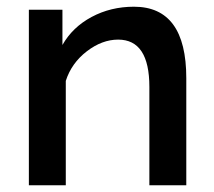

<svg xmlns="http://www.w3.org/2000/svg" viewBox="-20 -552 637 572"><path d="M535 0H425V-293Q425 -434 332 -434Q284 -434 238.5 -399Q193 -364 176 -311V0H66V-523H166V-418Q196 -471 253 -501.5Q310 -532 379 -532Q535 -532 535 -319Z"/></svg>

Font: Raleway-v4020 SemiBold
Style: Regular
Weight: 600
Designer: Matt McInerney, Pablo Impallari, Rodrigo Fuenzalida
Foundry: Matt McInerney, Pablo Impallari, Rodrigo Fuenzalida
Version: Version 4.020;PS 004.020;hotconv 1.0.88;makeotf.lib2.5.64775